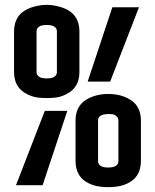

<svg xmlns="http://www.w3.org/2000/svg" viewBox="-20 -765 640 793"><path d="M173 -360Q157 -360 140.5 -361.5Q124 -363 109 -368.5Q94 -374 80 -383Q66 -392 56.5 -405Q47 -418 42.5 -433.5Q38 -449 38 -466V-637Q38 -653 42.5 -669Q47 -685 56.5 -698Q66 -711 80 -720Q94 -729 109 -734Q124 -739 140.5 -742Q157 -745 173 -745Q189 -745 205 -742Q221 -739 236.5 -734Q252 -729 266 -720Q280 -711 289.5 -698Q299 -685 303.5 -669Q308 -653 308 -637V-466Q308 -449 303.5 -433.5Q299 -418 289.5 -405Q280 -392 266 -383Q252 -374 237 -368.5Q222 -363 205.5 -361.5Q189 -360 173 -360ZM342 -428 444 -735H554L435 -428ZM173 -441Q180 -441 187 -442Q194 -443 200 -445.5Q206 -448 210.5 -453.5Q215 -459 215 -466V-637Q215 -644 210.5 -649.5Q206 -655 199.5 -657.5Q193 -660 186.5 -661Q180 -662 173 -662Q166 -662 159 -661Q152 -660 146 -657.5Q140 -655 135.5 -649.5Q131 -644 131 -637V-466Q131 -459 135.5 -453.5Q140 -448 146 -445.5Q152 -443 159 -442Q166 -441 173 -441ZM427 8Q411 8 394.5 6Q378 4 363 -1Q348 -6 334 -15Q320 -24 310.5 -37Q301 -50 296.5 -66Q292 -82 292 -98V-269Q292 -286 296.5 -301.5Q301 -317 310.5 -330Q320 -343 334 -352Q348 -361 363.5 -366.5Q379 -372 395 -374.5Q411 -377 427 -377Q443 -377 459.5 -374.5Q476 -372 491 -366.5Q506 -361 520 -352Q534 -343 543.5 -330Q553 -317 557.5 -301.5Q562 -286 562 -269V-98Q562 -82 557.5 -66Q553 -50 543.5 -37Q534 -24 520 -15Q506 -6 491 -1Q476 4 459.5 6Q443 8 427 8ZM46 0 165 -307H258L156 0ZM427 -73Q434 -73 441 -74Q448 -75 454 -77.5Q460 -80 464.5 -85.5Q469 -91 469 -98V-269Q469 -276 464.5 -281.5Q460 -287 454 -290Q448 -293 441 -293.5Q434 -294 427 -294Q427 -294 427 -294Q427 -294 427 -294Q420 -294 413 -293Q406 -292 400 -289.5Q394 -287 389.5 -281.5Q385 -276 385 -269V-98Q385 -91 389.5 -85.5Q394 -80 400 -77.5Q406 -75 413 -74Q420 -73 427 -73Z"/></svg>

Font: Iosevka Curly Slab MdEx
Style: Regular
Weight: 500
Width: 7
Monospace: yes
Designer: Belleve Invis
Foundry: Belleve Invis
Version: Version 11.1.0; ttfautohint (v1.8.3)